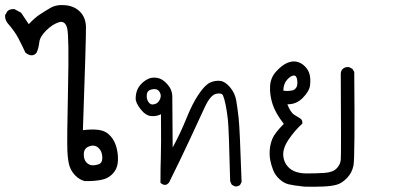

<svg xmlns="http://www.w3.org/2000/svg" viewBox="-28 -547 1548 755"><path d="M305 165Q285 160 269 144Q253 128 246 108Q239 88 237 46.5Q235 5 239.5 -200.5Q244 -406 236 -436.5Q228 -467 203.5 -459.5Q179 -452 154 -427.5Q129 -403 126.5 -380.5Q124 -358 116 -340Q99 -319 72 -340Q59 -368 44.5 -396Q30 -424 1 -457Q-9 -471 -8 -487L1 -503Q12 -513 29 -511L55 -497L85 -452Q109 -477 127 -489Q145 -501 169.5 -515.5Q194 -530 229.5 -526.5Q265 -523 287 -500.5Q309 -478 310 -442Q311 -406 298 -35Q334 -40 361.5 -36Q389 -32 407 -11.5Q425 9 431.5 38.5Q438 68 435 93.5Q432 119 414 137.5Q396 156 366.5 161Q337 166 305 165ZM366 96Q376 88 374 66.5Q372 45 357.5 33Q343 21 322.5 28.5Q302 36 301.5 58.5Q301 81 312.5 92.5Q324 104 339.5 103Q355 102 366 96Z M896 186 884 180Q879 173 877 164Q872 -43 868 -77.5Q864 -112 859 -136Q854 -160 849 -171.5Q844 -183 821.5 -178Q799 -173 776.5 -124Q754 -75 716 6.5Q678 88 637 170Q623 189 603 172Q603 111 604.5 69.5Q606 28 605 -98Q589 -89 567 -90.5Q545 -92 525 -117.5Q505 -143 505.5 -160.5Q506 -178 511 -191.5Q516 -205 527.5 -217Q539 -229 554 -236.5Q569 -244 589.5 -241Q610 -238 629.5 -216.5Q649 -195 649.5 -168Q650 -141 651 33Q682 -24 705.5 -82.5Q729 -141 754 -177.5Q779 -214 798.5 -222.5Q818 -231 837.5 -229Q857 -227 876.5 -204Q896 -181 901 -151.5Q906 -122 910.5 -81.5Q915 -41 922 169L916 180Q909 187 896 186ZM595 -147Q603 -157 604 -167.5Q605 -178 597.5 -188.5Q590 -199 571 -196Q552 -193 549.5 -176.5Q547 -160 555 -147Q563 -134 576 -136.5Q589 -139 595 -147Z M1169 187Q1124 182 1106 177.5Q1088 173 1071 157.5Q1054 142 1046 121.5Q1038 101 1034.5 81.5Q1031 62 1033 40Q1035 18 1043.5 -2.5Q1052 -23 1088 -60Q1055 -102 1043.5 -138.5Q1032 -175 1034 -208.5Q1036 -242 1058 -266Q1080 -290 1100 -299Q1120 -308 1138 -304.5Q1156 -301 1171 -286Q1186 -271 1190 -252Q1194 -233 1191 -210.5Q1188 -188 1162.5 -162Q1137 -136 1102 -137Q1114 -105 1129.5 -95.5Q1145 -86 1153.5 -80.5Q1162 -75 1161 -61Q1131 -34 1107 1.5Q1083 37 1086 66.5Q1089 96 1111 115Q1133 134 1175 135Q1213 135 1246.5 133Q1280 131 1295 116Q1310 101 1312 82Q1314 62 1312 -258Q1313 -270 1320 -276Q1329 -285 1345 -283L1358 -276L1365 -264Q1368 75 1362 104Q1356 133 1336.5 153Q1317 173 1297 179Q1277 185 1242.5 186.5Q1208 188 1169 187ZM1124 -192Q1134 -196 1138.5 -205.5Q1143 -215 1140.5 -233Q1138 -251 1126.5 -250Q1115 -249 1101 -233.5Q1087 -218 1086 -191Q1100 -187 1124 -192Z"/></svg>

Font: NaniFont Regular
Style: Regular
Weight: 400
Designer: Nanigashitei
Version: Version 1.036